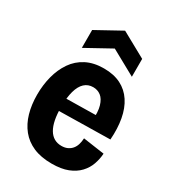

<svg xmlns="http://www.w3.org/2000/svg" viewBox="-187 -862 878 977"><g transform="rotate(30 252.5 -373.5)"><path d="M271 13Q208 13 163 -6.5Q118 -26 89 -62Q60 -98 46 -147Q32 -196 32 -255Q32 -312 45.5 -363.5Q59 -415 86.5 -455Q114 -495 157.5 -517.5Q201 -540 261 -540Q319 -540 360.5 -519Q402 -498 428 -458.5Q454 -419 464 -364Q474 -309 469 -243L131 -237V-310L373 -314L341 -279Q346 -333 336 -366.5Q326 -400 306.5 -415Q287 -430 261 -430Q231 -430 210.5 -411Q190 -392 179.5 -354.5Q169 -317 169 -262Q169 -176 194.5 -133Q220 -90 269 -90Q289 -90 304 -97Q319 -104 329 -116Q339 -128 344 -144.5Q349 -161 350 -181L475 -163Q473 -131 462 -99.5Q451 -68 427 -42.5Q403 -17 365 -2Q327 13 271 13ZM110 -574V-679L257 -760L404 -679V-574L257 -655Z"/></g></svg>

Font: Bricolage Grotesque 24pt SemiCondensed
Style: Bold
Weight: 700
Width: 4
Designer: Mathieu Triay
Foundry: Atelier Triay
Version: Version 1.001;gftools[0.9.33.dev8+g029e19f]